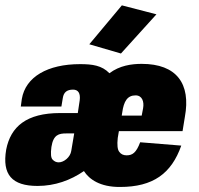

<svg xmlns="http://www.w3.org/2000/svg" viewBox="-50 -703 760 732"><path d="M407.7 9.8C533.2 9.8 603.5 -41 641.1 -147.9L484.4 -160.6C469.2 -120.1 454.6 -110.8 432.6 -110.8C420.4 -110.8 411.1 -115.2 404.8 -124C397.9 -132.3 396 -150.4 398.9 -177.2L403.3 -203.1H646L654.8 -257.3C678.2 -383.8 623.5 -459.5 490.2 -459.5C451.7 -459.5 405.8 -453.1 367.2 -423.8C338.4 -453.6 302.2 -458.5 255.4 -458.5C131.8 -458.5 47.4 -410.2 33.2 -325.7L29.3 -296.9H184.1L189.5 -329.6C192.9 -351.6 205.6 -361.3 228.5 -361.3C248 -361.3 257.3 -347.7 253.9 -320.8L246.6 -272H179.2C50.8 -272 -9.3 -220.2 -26.4 -132.8C-42.5 -37.6 -4.9 5.9 93.3 5.9C159.2 5.9 218.8 -15.6 270 -50.8C290 -19.5 331.5 10.3 407.7 9.8ZM173.8 -84C165 -84 157.2 -87.4 150.9 -94.2C144 -100.6 142.6 -116.7 146 -142.6C153.3 -189.9 174.8 -194.3 202.6 -194.3H232.9L221.7 -127.9C218.3 -104 193.8 -84 173.8 -84ZM414.1 -262.2 416 -273.9C421.9 -317.4 436 -339.4 466.8 -339.4C492.2 -339.4 500 -315.4 495.6 -290.5L490.2 -262.2ZM411.1 -499 546.4 -648.4 414.6 -682.6 290.5 -534.2Z"/></svg>

Font: Roboto Flex Super Cond Black
Style: Italic
Weight: 900
Width: 3
Italic angle: -10°
Designer: Berlow after Robertson
Foundry: Google
Version: Version 3.200;Glyphs 3.3 (3311)